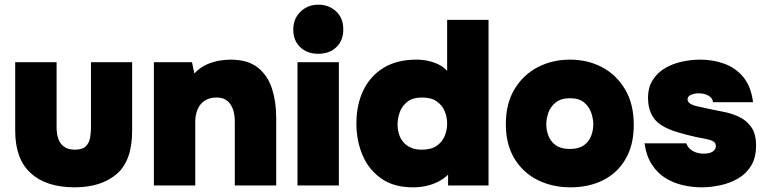

<svg xmlns="http://www.w3.org/2000/svg" viewBox="-20 -793 3272 821"><path d="M299 8Q178 8 111.5 -52.5Q45 -113 45 -234V-527H222V-248Q222 -222 229 -200.5Q236 -179 253.5 -166Q271 -153 300 -153Q333 -153 347.5 -168Q362 -183 365.5 -205.5Q369 -228 369 -248V-527H545V-234Q545 -105 478.5 -48.5Q412 8 299 8Z M638 0V-527H801L811 -479Q836 -505 864.5 -517.5Q893 -530 920 -534Q947 -538 966 -538Q1040 -538 1082.5 -504Q1125 -470 1143 -414Q1161 -358 1161 -291V0H984V-276Q984 -292 980.5 -309.5Q977 -327 968.5 -342Q960 -357 945 -366.5Q930 -376 906 -376Q875 -376 854.5 -362Q834 -348 824.5 -324.5Q815 -301 815 -272V0Z M1252 0V-527H1429V0ZM1341 -563Q1293 -563 1263.5 -591.5Q1234 -620 1234 -666Q1234 -713 1265 -743Q1296 -773 1342 -773Q1386 -773 1417 -744.5Q1448 -716 1448 -667Q1448 -620 1418.5 -591.5Q1389 -563 1341 -563Z M1745 8Q1664 8 1610.5 -29.5Q1557 -67 1530.5 -129Q1504 -191 1504 -265Q1504 -346 1534 -407.5Q1564 -469 1621 -503.5Q1678 -538 1760 -538Q1787 -538 1811.5 -532.5Q1836 -527 1857 -516.5Q1878 -506 1892 -490V-708H2069V0H1896V-46Q1877 -28 1853.5 -16Q1830 -4 1803 2Q1776 8 1745 8ZM1784 -153Q1824 -153 1847.5 -169.5Q1871 -186 1881.5 -211.5Q1892 -237 1892 -264Q1892 -292 1881.5 -317.5Q1871 -343 1847.5 -359.5Q1824 -376 1785 -376Q1745 -376 1722 -358Q1699 -340 1689.5 -313.5Q1680 -287 1680 -261Q1680 -241 1685.5 -221.5Q1691 -202 1703.5 -186.5Q1716 -171 1736 -162Q1756 -153 1784 -153Z M2420 8Q2342 8 2279.5 -23Q2217 -54 2180 -114.5Q2143 -175 2143 -262Q2143 -351 2180.5 -412.5Q2218 -474 2280 -506Q2342 -538 2417 -538Q2494 -538 2555.5 -505Q2617 -472 2653.5 -410Q2690 -348 2690 -259Q2690 -173 2655 -113Q2620 -53 2559 -22.5Q2498 8 2420 8ZM2417 -156Q2455 -156 2477 -172Q2499 -188 2508 -212.5Q2517 -237 2517 -261Q2517 -285 2508 -311Q2499 -337 2477.5 -355Q2456 -373 2417 -373Q2379 -373 2356.5 -355Q2334 -337 2325 -311.5Q2316 -286 2316 -261Q2316 -236 2325.5 -211.5Q2335 -187 2357 -171.5Q2379 -156 2417 -156Z M2980 8Q2941 8 2901 -1Q2861 -10 2826.5 -31Q2792 -52 2768 -88.5Q2744 -125 2736 -180H2915Q2919 -167 2929.5 -157Q2940 -147 2955.5 -141.5Q2971 -136 2989 -136Q3001 -136 3010.5 -138Q3020 -140 3027 -144.5Q3034 -149 3037.5 -155Q3041 -161 3041 -168Q3041 -182 3030 -188.5Q3019 -195 3000 -198.5Q2981 -202 2957 -207Q2920 -215 2877.5 -227.5Q2835 -240 2806 -259Q2791 -269 2780.5 -281.5Q2770 -294 2763.5 -309Q2757 -324 2754 -340Q2751 -356 2751 -374Q2751 -420 2771.5 -451.5Q2792 -483 2824.5 -502Q2857 -521 2896.5 -529.5Q2936 -538 2974 -538Q3030 -538 3078.5 -520Q3127 -502 3159.5 -462Q3192 -422 3200 -356H3029Q3027 -374 3009.5 -384Q2992 -394 2967 -394Q2957 -394 2948.5 -392Q2940 -390 2933.5 -387Q2927 -384 2923.5 -379Q2920 -374 2920 -368Q2920 -364 2922.5 -359Q2925 -354 2932 -349.5Q2939 -345 2951 -341Q2984 -333 3013.5 -327Q3043 -321 3073 -315Q3106 -309 3138 -294.5Q3170 -280 3191.5 -251Q3213 -222 3213 -170Q3213 -119 3192 -84.5Q3171 -50 3136.5 -30Q3102 -10 3061 -1Q3020 8 2980 8Z"/></svg>

Font: Onest Black
Style: Regular
Weight: 900
Designer: Dmitri Voloshin, Andrey Kudryavtsev
Foundry: Dmitri Voloshin, Andrey Kudryavtsev
Version: Version 1.000;gftools[0.9.33]